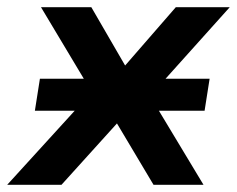

<svg xmlns="http://www.w3.org/2000/svg" viewBox="-50 -514 659 534"><path d="M-30 0 227 -282 228 -220 64 -494H204L306 -318H286L439 -494H589L344 -221L345 -284L516 0H377L265 -188L290 -187L121 0ZM47 -206 61 -295H533L519 -206Z"/></svg>

Font: Nunito Sans 10pt
Style: Bold Italic
Weight: 700
Italic angle: -9°
Designer: Vernon Adams
Foundry: Vernon Adams
Version: Version 3.101;gftools[0.9.27]